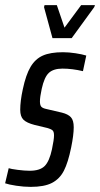

<svg xmlns="http://www.w3.org/2000/svg" viewBox="-38 -722 391 750"><path d="M-18 -6 -4 -65Q4 -62 31 -58.5Q58 -55 78 -55Q118 -55 136.5 -73.5Q155 -92 165 -139Q173 -177 173 -193Q173 -208 167 -213Q161 -218 147 -222L97 -234Q66 -242 53.5 -254.5Q41 -267 41 -293Q41 -327 51 -373Q63 -430 81.5 -461Q100 -492 129.5 -505Q159 -518 208 -518Q231 -518 257 -514Q283 -510 299 -505L286 -444Q244 -454 206 -454Q171 -454 153 -437.5Q135 -421 125 -375Q118 -343 118 -326Q118 -311 123.5 -305Q129 -299 144 -296L204 -282Q228 -276 239 -264Q250 -252 250 -225Q250 -195 240 -146Q228 -87 211.5 -55Q195 -23 165 -7.5Q135 8 82 8Q55 8 25.5 3.5Q-4 -1 -18 -6ZM167 -573 134 -694 136 -702H184L214 -614L279 -702H333L330 -694L242 -573Z"/></svg>

Font: Saira Ultra Condensed Medium
Style: Italic
Weight: 500
Width: 1
Italic angle: -12°
Designer: Hector Gatti with collaboration of the Omnibus-Type team
Foundry: Omnibus-Type
Version: Version 1.001; ttfautohint (v1.8)